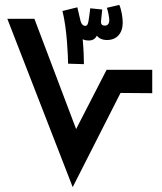

<svg xmlns="http://www.w3.org/2000/svg" viewBox="-20 -767 664 787"><path d="M324 -504C324 -527 323 -560 319 -606C326 -603 334 -601 344 -601C360 -601 371 -608 377 -621C385 -610 399 -603 419 -603C458 -603 483 -630 483 -674C483 -692 479 -724 469 -747L418 -735C423 -721 428 -696 428 -683C428 -673 423 -662 410 -662C402 -662 393 -665 394 -679L399 -728L350 -733C343 -682 343 -661 330 -661C321 -661 313 -667 309 -686L297 -737L236 -722C255 -648 259 -530 259 -506ZM278 0 474 -386 604 -385V-481H417L292 -238L121 -690H10Z"/></svg>

Font: Noto Sans Arabic SemCond SemBd
Style: Regular
Weight: 600
Width: 4
Designer: Monotype Design Team, Nadine Chahine, Nizar Qandah and Khaled Hosny
Foundry: Monotype Imaging Inc.
Version: Version 2.012